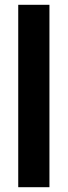

<svg xmlns="http://www.w3.org/2000/svg" viewBox="-20 -780 282 800"><path d="M186 0H56V-760H186Z"/></svg>

Font: Noto Sans Lao UI ExtCond
Style: Bold
Weight: 700
Width: 2
Designer: Monotype Design Team
Foundry: Monotype Imaging Inc.
Version: Version 2.000; ttfautohint (v1.8.4.7-5d5b)